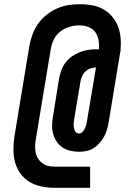

<svg xmlns="http://www.w3.org/2000/svg" viewBox="-20 -798 640 916"><path d="M240 98Q208 98 177 91.5Q146 85 120.5 69.5Q95 54 77.5 30Q60 6 52 -23.5Q44 -53 44 -84.5Q44 -116 49 -148L120 -578Q125 -605 134.5 -632Q144 -659 160.5 -683Q177 -707 200.5 -726Q224 -745 250.5 -757Q277 -769 305 -773.5Q333 -778 360 -778Q360 -778 360 -778Q360 -778 360 -778Q390 -778 418.5 -773Q447 -768 471 -755Q495 -742 513 -721.5Q531 -701 541.5 -675.5Q552 -650 555 -621Q558 -592 555 -563H556L498 -213Q495 -196 490 -178.5Q485 -161 476 -145Q467 -129 454.5 -115Q442 -101 426 -91Q410 -81 392.5 -77.5Q375 -74 357 -74Q336 -74 315 -79Q294 -84 277.5 -95Q261 -106 250 -123Q239 -140 233.5 -159.5Q228 -179 228.5 -200.5Q229 -222 233 -244L262 -424Q266 -444 273 -463.5Q280 -483 293 -500Q306 -517 324 -529.5Q342 -542 361.5 -549.5Q381 -557 401 -560Q421 -563 440 -563H452Q454 -585 450 -607Q446 -629 434 -645.5Q422 -662 401 -669.5Q380 -677 358 -677Q335 -677 311 -670Q287 -663 267.5 -647.5Q248 -632 237 -609.5Q226 -587 222 -563L151 -134Q148 -118 147.5 -102Q147 -86 150 -70.5Q153 -55 161 -42Q169 -29 181 -20Q193 -11 208 -7Q223 -3 240 -3H410V98ZM357 -161Q367 -161 374.5 -169.5Q382 -178 386 -187.5Q390 -197 392.5 -207Q395 -217 396 -227L438 -476Q425 -476 411.5 -471.5Q398 -467 388 -457.5Q378 -448 372 -435.5Q366 -423 364 -410L334 -230Q332 -219 331.5 -208.5Q331 -198 332.5 -188Q334 -178 340 -169.5Q346 -161 357 -161Z"/></svg>

Font: Iosevka SS04 Extended Oblique
Style: Bold
Weight: 700
Width: 7
Italic angle: -9°
Monospace: yes
Designer: Belleve Invis
Foundry: Belleve Invis
Version: Version 19.0.0; ttfautohint (v1.8.4)